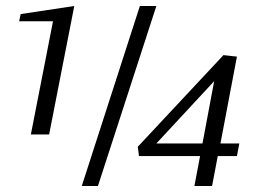

<svg xmlns="http://www.w3.org/2000/svg" viewBox="-20 -621 909 641"><path d="M253 0 447 -601H502L307 0ZM83 -172 157 -550H44L49 -574L228 -601L144 -172ZM629 0 648 -100H444L440 -131L726 -437L771 -432L716 -142H779L771 -100H707L688 0ZM502 -142H656L695 -350Z"/></svg>

Font: Manuale Light
Style: Italic
Weight: 300
Italic angle: -11°
Version: Version 1.002